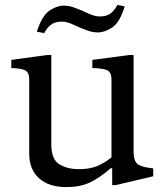

<svg xmlns="http://www.w3.org/2000/svg" viewBox="-20 -752 670 782"><path d="M250 10Q179 10 139 -26Q99 -62 99 -126V-428Q99 -460 79.5 -467Q60 -474 26 -475V-508L172 -528H189V-164Q189 -103 221.5 -83Q254 -63 302 -63Q343 -63 373 -74.5Q403 -86 434 -111V-428Q434 -460 414 -467Q394 -474 356 -475V-508L507 -528H524V-134Q524 -102 536.5 -87.5Q549 -73 591 -68L604 -66V-34L451 2H437V-67H431Q384 -26 344.5 -8Q305 10 250 10ZM160 -617 130 -623Q151 -688 181 -708.5Q211 -729 239 -729Q260 -729 278.5 -722.5Q297 -716 309 -711L331 -701Q350 -692 362.5 -688.5Q375 -685 387 -685Q416 -685 432 -698.5Q448 -712 458 -732L488 -726Q468 -661 437.5 -640.5Q407 -620 379 -620Q358 -620 339.5 -626.5Q321 -633 309 -638L287 -648Q268 -657 255.5 -660.5Q243 -664 231 -664Q203 -664 186.5 -650.5Q170 -637 160 -617Z"/></svg>

Font: Hedvig Letters Serif 14pt
Style: Regular
Weight: 400
Designer: Alexander Örn & Tor Weibull
Foundry: Kanon Foundry
Version: Version 1.000; ttfautohint (v1.8.4.7-5d5b)